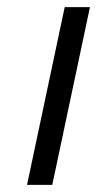

<svg xmlns="http://www.w3.org/2000/svg" viewBox="-20 -520 273 540"><path d="M162 -500 56 0H127L233 -500Z"/></svg>

Font: LT Wave Text Light Italic
Style: Regular
Weight: 300
Designer: Daniel Lyons
Version: Version 2.5 (Glyphs App)